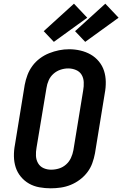

<svg xmlns="http://www.w3.org/2000/svg" viewBox="-20 -1013 663 1041"><path d="M255 8Q224 8 193.5 2.5Q163 -3 137.5 -17.5Q112 -32 93 -55Q74 -78 65 -106Q56 -134 55.5 -165.5Q55 -197 61 -228L114 -553Q119 -580 129 -606.5Q139 -633 156 -656Q173 -679 196.5 -696.5Q220 -714 246.5 -724.5Q273 -735 300 -740.5Q327 -746 355 -746Q386 -746 416 -739Q446 -732 471.5 -717.5Q497 -703 516 -680Q535 -657 544 -629Q553 -601 553.5 -569.5Q554 -538 548 -507L495 -182Q490 -155 480.5 -128.5Q471 -102 453.5 -79Q436 -56 412.5 -38.5Q389 -21 363 -10.5Q337 0 309.5 4Q282 8 255 8ZM257 -93Q279 -93 300 -99.5Q321 -106 338 -121Q355 -136 364.5 -156.5Q374 -177 378 -199L431 -523Q435 -545 434 -567.5Q433 -590 422.5 -607.5Q412 -625 392 -633.5Q372 -642 350 -642Q329 -642 308 -635Q287 -628 270 -613Q253 -598 244 -577.5Q235 -557 232 -536L178 -212Q174 -190 175 -168Q176 -146 186.5 -128Q197 -110 216 -101.5Q235 -93 257 -93ZM442 -786 387 -844 551 -993 623 -917ZM272 -786 217 -844 381 -993 453 -917Z"/></svg>

Font: Iosevka Slab Extended Oblique
Style: Bold
Weight: 700
Width: 7
Italic angle: -9°
Monospace: yes
Designer: Belleve Invis
Foundry: Belleve Invis
Version: Version 11.1.1; ttfautohint (v1.8.3)